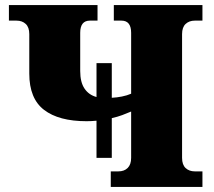

<svg xmlns="http://www.w3.org/2000/svg" viewBox="-20 -734 840 754"><path d="M359 -114V-260Q339 -258 320 -258Q211 -258 153 -302.5Q95 -347 95 -445V-600Q95 -627 81 -640Q67 -653 45 -653H15V-714H363V-653H333Q295 -653 295 -605V-455Q295 -411 312 -386Q329 -361 359 -353V-486H419V-350Q439 -351 459 -355Q479 -359 495 -366V-605Q495 -653 457 -653H427V-714H775V-653H745Q723 -653 709 -640Q695 -627 695 -600V-114Q695 -87 709 -74Q723 -61 745 -61H775V0H415V-61H445Q468 -61 481.5 -74.5Q495 -88 495 -114V-296Q479 -289 460 -282Q441 -275 419 -270V-114Z"/></svg>

Font: Noto Serif Black
Style: Regular
Weight: 900
Designer: Monotype Design Team
Foundry: Monotype Imaging Inc.
Version: Version 2.014; ttfautohint (v1.8.4.7-5d5b)